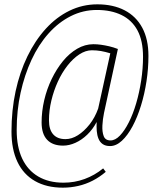

<svg xmlns="http://www.w3.org/2000/svg" viewBox="-20 -745 720 886"><path d="M270 121Q195 121 141.5 90.5Q88 60 60.5 2Q33 -56 33 -138Q33 -236 52 -324Q71 -412 106.5 -485Q142 -558 191 -612Q240 -666 300.5 -695.5Q361 -725 429 -725Q502 -725 555 -697.5Q608 -670 636.5 -617Q665 -564 665 -487Q665 -429 656 -370Q647 -311 630.5 -257.5Q614 -204 591.5 -162Q569 -120 542.5 -95.5Q516 -71 488 -71Q467 -71 454 -80Q441 -89 434.5 -105Q428 -121 426.5 -140.5Q425 -160 426 -182Q408 -148 382.5 -123.5Q357 -99 328 -86Q299 -73 271 -73Q223 -73 197.5 -100Q172 -127 172 -180Q172 -231 184 -282.5Q196 -334 218.5 -380.5Q241 -427 270.5 -463Q300 -499 336 -520Q372 -541 411 -541Q428 -541 446 -538.5Q464 -536 483.5 -531.5Q503 -527 524 -519L460 -224Q454 -195 452.5 -166Q451 -137 458.5 -117Q466 -97 490 -97Q512 -97 533.5 -119.5Q555 -142 574.5 -180.5Q594 -219 608.5 -268.5Q623 -318 631.5 -373.5Q640 -429 640 -483Q640 -557 614.5 -604.5Q589 -652 541 -675.5Q493 -699 427 -699Q363 -699 306.5 -670.5Q250 -642 204 -590.5Q158 -539 125.5 -469Q93 -399 75 -317Q57 -235 57 -145Q57 -67 82.5 -13Q108 41 156.5 69.5Q205 98 273 98Q324 98 370.5 81Q417 64 456 32L468 48Q440 72 408 88.5Q376 105 341 113Q306 121 270 121ZM282 -103Q311 -103 339.5 -121Q368 -139 393 -170.5Q418 -202 433 -244L489 -499Q466 -506 446 -509.5Q426 -513 404 -513Q375 -513 346 -494Q317 -475 291.5 -442.5Q266 -410 247 -368.5Q228 -327 217 -281Q206 -235 206 -189Q206 -147 225.5 -125Q245 -103 282 -103Z"/></svg>

Font: Georama ExtraCondensed Thin ExtraLight
Style: Italic
Weight: 250
Italic angle: -9°
Version: Version 1.001